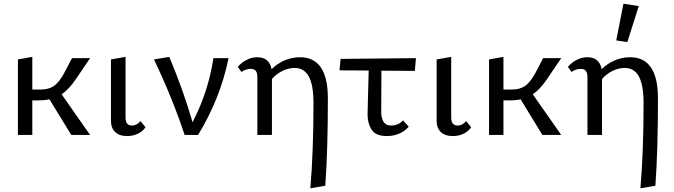

<svg xmlns="http://www.w3.org/2000/svg" viewBox="-20 -731 3653 1040"><path d="M314 -220 468 0H366L248 -193Q220 -187 185 -187H155V0H77V-409L155 -423V-246H199Q244 -246 271.5 -265Q299 -284 326 -332L370 -416H468L390 -301Q354 -248 314 -220Z M581 -82V-409L660 -423V-94Q660 -51 695 -51Q721 -51 741 -75L768 -42Q754 -20 727.5 -7Q701 6 669 6Q626 6 603 -16.5Q580 -39 581 -82Z M1218 -416Q1174 -199 1053 0H980Q914 -200 814 -409L897 -423Q974 -239 1023 -69Q1108 -232 1136 -416Z M1756 -198Q1756 81 1742 275L1661 289Q1678 90 1678 -172Q1678 -271 1652.5 -317Q1627 -363 1576 -363Q1542 -363 1509 -346.5Q1476 -330 1453 -303V0H1374V-315Q1374 -358 1339 -358Q1311 -358 1288 -341L1268 -369Q1289 -393 1316.5 -407Q1344 -421 1372 -421Q1408 -421 1427 -403.5Q1446 -386 1451 -356Q1483 -388 1523 -404.5Q1563 -421 1605 -421Q1756 -421 1756 -198Z M2045 -127Q2044 -97 2056 -74Q2068 -51 2100 -51Q2117 -51 2134 -58Q2151 -65 2163 -79L2194 -45Q2175 -22 2144 -8Q2113 6 2076 6Q2013 6 1991.5 -30.5Q1970 -67 1971 -115L1977 -349L1819 -350L1825 -412L2233 -416L2227 -347L2046 -348Z M2345 -82V-409L2424 -423V-94Q2424 -51 2459 -51Q2485 -51 2505 -75L2532 -42Q2518 -20 2491.5 -7Q2465 6 2433 6Q2390 6 2367 -16.5Q2344 -39 2345 -82Z M2866 -220 3020 0H2918L2800 -193Q2772 -187 2737 -187H2707V0H2629V-409L2707 -423V-246H2751Q2796 -246 2823.5 -265Q2851 -284 2878 -332L2922 -416H3020L2942 -301Q2906 -248 2866 -220Z M3378 -503 3318 -512 3357 -711 3440 -698ZM3544 -198Q3544 81 3530 275L3449 289Q3466 90 3466 -172Q3466 -271 3440.5 -317Q3415 -363 3364 -363Q3330 -363 3297 -346.5Q3264 -330 3241 -303V0H3162V-315Q3162 -358 3127 -358Q3099 -358 3076 -341L3056 -369Q3077 -393 3104.5 -407Q3132 -421 3160 -421Q3196 -421 3215 -403.5Q3234 -386 3239 -356Q3271 -388 3311 -404.5Q3351 -421 3393 -421Q3544 -421 3544 -198Z"/></svg>

Font: Ysabeau Infant Medium
Style: Regular
Weight: 500
Designer: Christian Thalmann (Catharsis Fonts)
Version: Version 0.003